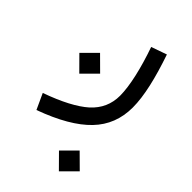

<svg xmlns="http://www.w3.org/2000/svg" viewBox="-214 -383 839 839"><g transform="rotate(45 206.0 36.5)"><path d="M85 19.5 149.4 -44.9 85 -108.9 21 -44.9ZM323.7 384.3 388.2 319.8 323.7 255.9 259.8 319.8ZM224.6 -285.2C258.3 -189 279.3 -98.6 279.3 -38.6C279.3 13.7 259.8 57.1 220.7 92.8C181.2 127.9 118.2 161.1 31.7 191.9L64.9 264.2C166 227.5 239.3 184.6 285.6 136.2C332 87.9 355 28.8 355 -41C355 -112.8 333 -203.6 296.4 -310.5Z"/></g></svg>

Font: Estedad Regular
Style: Regular
Weight: 400
Designer: Amin Abedi
Version: Version 7.3